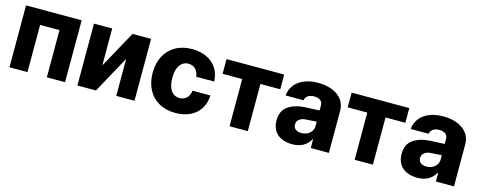

<svg xmlns="http://www.w3.org/2000/svg" viewBox="-29 -1058 3966 1589"><g transform="rotate(15 1954.5 -263.5)"><path d="M52.7 -530.3H529.3V0H373V-404.3H207V0H52.7Z M964.8 -530.3H1124V0H967.8V-317.4L793.9 0H634.8V-530.3H791V-213.9Z M1209 -263.7Q1209 -344.7 1241.2 -406.5Q1273.4 -468.3 1333.7 -502.7Q1394 -537.1 1475.6 -537.1Q1547.4 -537.1 1602.1 -510.7Q1656.7 -484.4 1687.3 -436.3Q1717.8 -388.2 1719.7 -324.2H1566.4Q1560.5 -365.2 1537.4 -388.7Q1514.2 -412.1 1477.5 -412.1Q1431.2 -412.1 1404.1 -373.8Q1377 -335.4 1377 -265.6Q1377 -194.8 1403.8 -156.5Q1430.7 -118.2 1477.5 -118.2Q1513.7 -118.2 1537.6 -140.9Q1561.5 -163.6 1566.4 -205.1H1719.7Q1717.3 -140.6 1687 -92Q1656.7 -43.5 1602.5 -16.8Q1548.3 9.8 1475.6 9.8Q1393.6 9.8 1333.3 -24.7Q1272.9 -59.1 1241 -120.8Q1209 -182.6 1209 -263.7Z M1770.5 -530.3H2264.6V-404.3H2094.7V0H1938.5V-404.3H1770.5Z M2497.6 -313.5Q2541.5 -316.4 2605 -318.4Q2612.8 -319.3 2624.5 -319.3V-362.3Q2624.5 -390.1 2605.5 -405Q2586.4 -419.9 2552.2 -419.9Q2519 -419.9 2499 -406.2Q2479 -392.6 2474.1 -366.2H2320.8Q2324.2 -414.1 2352.3 -452.9Q2380.4 -491.7 2432.4 -514.4Q2484.4 -537.1 2556.2 -537.1Q2622.6 -537.1 2675.5 -516.4Q2728.5 -495.6 2759 -455.8Q2789.6 -416 2789.6 -360.4V0H2634.3V-74.2H2630.4Q2607.9 -33.2 2569.3 -11.7Q2530.8 9.8 2476.1 9.8Q2424.3 9.8 2385 -7.8Q2345.7 -25.4 2323.5 -60.8Q2301.3 -96.2 2301.3 -147.5Q2301.3 -229.5 2355.5 -268.6Q2409.7 -307.6 2497.6 -313.5ZM2525.9 -99.6Q2553.7 -99.6 2576.7 -110.8Q2599.6 -122.1 2612.8 -142.3Q2626 -162.6 2625.5 -188.5V-222.7H2615.7L2524.9 -216.8Q2493.7 -212.9 2475.6 -196.5Q2457.5 -180.2 2457.5 -154.3Q2457.5 -127.9 2476.3 -113.8Q2495.1 -99.6 2525.9 -99.6Z M2842.3 -530.3H3336.4V-404.3H3166.5V0H3010.3V-404.3H2842.3Z M3569.3 -313.5Q3613.3 -316.4 3676.8 -318.4Q3684.6 -319.3 3696.3 -319.3V-362.3Q3696.3 -390.1 3677.2 -405Q3658.2 -419.9 3624 -419.9Q3590.8 -419.9 3570.8 -406.2Q3550.8 -392.6 3545.9 -366.2H3392.6Q3396 -414.1 3424.1 -452.9Q3452.1 -491.7 3504.2 -514.4Q3556.2 -537.1 3627.9 -537.1Q3694.3 -537.1 3747.3 -516.4Q3800.3 -495.6 3830.8 -455.8Q3861.3 -416 3861.3 -360.4V0H3706.1V-74.2H3702.1Q3679.7 -33.2 3641.1 -11.7Q3602.5 9.8 3547.9 9.8Q3496.1 9.8 3456.8 -7.8Q3417.5 -25.4 3395.3 -60.8Q3373 -96.2 3373 -147.5Q3373 -229.5 3427.2 -268.6Q3481.4 -307.6 3569.3 -313.5ZM3597.7 -99.6Q3625.5 -99.6 3648.4 -110.8Q3671.4 -122.1 3684.6 -142.3Q3697.8 -162.6 3697.3 -188.5V-222.7H3687.5L3596.7 -216.8Q3565.4 -212.9 3547.4 -196.5Q3529.3 -180.2 3529.3 -154.3Q3529.3 -127.9 3548.1 -113.8Q3566.9 -99.6 3597.7 -99.6Z"/></g></svg>

Font: Pretendard ExtraBold
Style: Regular
Weight: 800
Designer: Base glyphs from Inter by Rasmus Andersson; Hangeul glyphs from Noto Sans CJK(Source Han Sans) by Jang Soo-young and Kan
Foundry: Kil Hyung-jin
Version: Version 1.309